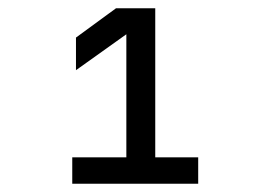

<svg xmlns="http://www.w3.org/2000/svg" viewBox="-20 -850 640 465"><path d="M155 -405V-469H286V-767L164 -680V-759L261 -830H356V-469H460V-405Z"/></svg>

Font: NKDuy Mono
Style: Regular
Weight: 400
Monospace: yes
Designer: NKDuy
Foundry: NKDuy
Version: Version 2.251; ttfautohint (v1.8.4.7-5d5b)